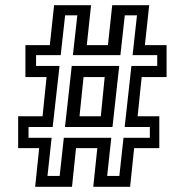

<svg xmlns="http://www.w3.org/2000/svg" viewBox="-20 -720 712 740"><path d="M115.5 0 131 -149H50V-272H144L159.5 -423H78V-546H172L188.5 -700H331L314.5 -546H396L412.5 -700H555L538.5 -546H622V-423H526L510.5 -272H594V-149H497L481.5 0H339.5L355 -149H273L257.5 0ZM230.5 -230.5 256.5 -466H439.5L413.5 -230.5ZM286.5 -272H368.5L383.5 -423H302ZM163 -42H210L226 -189H409L393 -42H440L456 -189H557.5V-230.5H460.5L486.5 -466H586V-507.5H491L508 -661H461L444 -507.5H261L278 -661H231L214 -507.5H119V-466H209.5L183 -230.5H90V-189H179Z"/></svg>

Font: Tourney Medium
Style: Regular
Weight: 500
Designer: Tyler Finck
Foundry: Etcetera Type Co
Version: Version 1.015